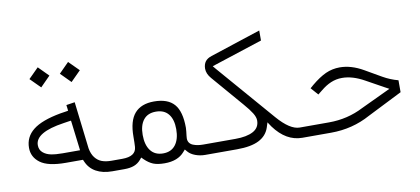

<svg xmlns="http://www.w3.org/2000/svg" viewBox="-63 -852 2336 1068"><g transform="rotate(-10 1105.5 -318.0)"><path d="M304.2 -585 360.4 -641.6 417 -585 360.4 -528.3ZM132.3 -585 189 -641.6 245.1 -585 189 -528.3ZM497.6 0Q443.4 0 406 -20.8Q368.7 -41.5 351.6 -82.5L347.7 -91.3H337.9H250.5Q150.9 -91.3 107.2 -123.8Q63.5 -156.2 63.5 -208.5Q63.5 -270 112.3 -308.8Q161.1 -347.7 268.1 -367.2L299.8 -372.1L313.5 -374.5L312 -388.7L309.6 -407.2L357.9 -414.6L389.2 -149.9V-149.4Q395 -116.2 410.9 -95.7Q426.8 -75.2 449.2 -66.9Q471.7 -58.6 502.9 -58.6H520Q532.7 -58.6 532.7 -32.7V-27.3Q532.7 0 520 0ZM338.9 -163.1 321.8 -302.7 319.8 -317.4 305.2 -315.4 276.9 -311Q114.3 -287.1 114.3 -214.8Q114.3 -188.5 132.3 -172.9Q150.4 -157.2 177.2 -151.9Q204.1 -146.5 243.2 -146.5H324.2H340.8Z M1037.6 0H1022.5Q993.2 0 967 -9.8Q940.9 -19.5 926.8 -36.1L915.5 -49.3L904.3 -36.6Q867.2 6.8 792.5 6.8Q752.4 6.8 728 -3.2Q703.6 -13.2 680.2 -36.1L668.9 -47.4L658.7 -35.2Q643.1 -17.1 620.8 -8.5Q598.6 0 564.9 0H515.6Q502.9 0 502.9 -27.3V-32.7Q502.9 -58.6 515.1 -58.6H564Q641.1 -58.6 645 -111.3Q646.5 -134.3 646.5 -168.5Q646.5 -258.3 683.3 -300.3Q720.2 -342.3 792.5 -342.3Q870.1 -342.3 906.2 -301Q942.4 -259.8 942.4 -167.5Q942.4 -158.7 940.9 -146.5Q939.5 -134.3 938.2 -123.5Q937 -112.8 937 -107.9Q937 -93.3 944.3 -83.3Q951.7 -73.2 964.6 -68.1Q977.5 -63 991.5 -60.8Q1005.4 -58.6 1021.5 -58.6H1037.6Q1050.3 -58.6 1050.3 -32.7V-27.3Q1050.3 -16.1 1047.1 -8.1Q1043.9 0 1037.6 0ZM888.2 -169.4Q888.2 -224.1 864 -254.4Q839.8 -284.7 793 -284.7Q746.6 -284.7 722.7 -254.4Q698.7 -224.1 698.7 -169.4Q698.7 -112.8 723.1 -80.8Q747.6 -48.8 793.5 -48.8Q839.4 -48.8 863.8 -80.8Q888.2 -112.8 888.2 -169.4Z M1577.1 0H1570.8Q1479.5 0 1412.1 -91.8L1411.1 -93.3L1394.5 -118.2L1385.3 -89.4Q1370.1 -44.9 1325.7 -22.5Q1281.2 0 1202.1 0H1033.7Q1021 0 1021 -27.3V-32.7Q1021 -58.6 1033.2 -58.6H1203.1Q1267.1 -58.6 1303.5 -78.1Q1339.8 -97.7 1339.8 -138.7Q1339.8 -157.2 1325.4 -180.7Q1311 -204.1 1281.7 -237.8L1128.4 -416Q1104.5 -443.4 1104.5 -472.7Q1105 -497.1 1116.5 -512.5Q1127.9 -527.8 1152.3 -535.6L1438 -629.4V-572.8L1169.9 -485.4L1148.9 -478.5L1163.1 -461.4L1441.9 -139.2Q1511.7 -58.6 1566.4 -58.6H1577.6Q1589.8 -58.6 1589.8 -32.7V-27.3Q1589.8 -16.1 1586.7 -8.1Q1583.5 0 1577.1 0Z M1573.2 -58.6H1731.9Q1836.9 -58.6 1926.8 -105L2068.8 -171.9L2094.7 -184.1L2069.3 -197.8L1970.7 -252.4Q1904.3 -289.6 1845.7 -289.6Q1828.1 -289.6 1812.5 -286.4Q1796.9 -283.2 1782 -276.9Q1767.1 -270.5 1753.4 -262Q1739.7 -253.4 1724.1 -240.7L1700.2 -221.7L1663.6 -263.2L1681.6 -278.8Q1726.1 -315.9 1763.4 -332.8Q1800.8 -349.6 1842.8 -349.6Q1907.2 -349.6 1975.1 -310.5L2067.4 -257.3Q2108.4 -233.9 2152.8 -222.2V-154.8L1956.5 -56.2Q1854.5 0 1732.9 0H1573.7Q1561 0 1561 -27.3V-32.7Q1561 -58.6 1573.2 -58.6Z"/></g></svg>

Font: Shabnam Thin FD-WOL
Style: Thin-FD-WOL
Weight: 100
Foundry: DejaVu fonts team - Redesigned by Saber Rastikerdar - Based on Vazir font
Version: Version 5.0.1